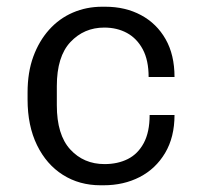

<svg xmlns="http://www.w3.org/2000/svg" viewBox="-20 -541 593 571"><path d="M279 10Q216 10 167 -21Q118 -52 90 -109.5Q62 -167 62 -245V-266Q62 -326 79 -372.5Q96 -419 126 -452.5Q156 -486 196.5 -503.5Q237 -521 284 -521H293Q353 -521 399.5 -496Q446 -471 472.5 -424.5Q499 -378 499 -312H422Q422 -362 404.5 -394.5Q387 -427 357.5 -443Q328 -459 290 -459Q230 -459 189.5 -416Q149 -373 149 -285V-228Q149 -140 189 -96.5Q229 -53 291 -53Q330 -53 360 -68Q390 -83 407.5 -115.5Q425 -148 425 -199H499Q499 -133 471 -86Q443 -39 395.5 -14.5Q348 10 288 10Z"/></svg>

Font: Chivo Medium Light
Style: Regular
Weight: 300
Version: Version 2.002